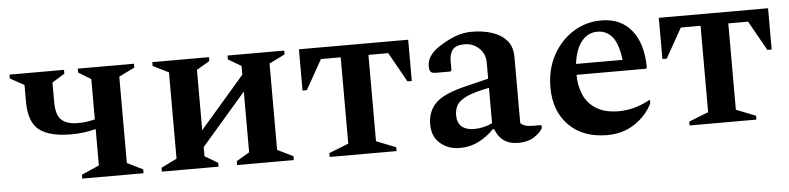

<svg xmlns="http://www.w3.org/2000/svg" viewBox="-36 -624 3258 793"><g transform="rotate(-5 1592.5 -227.0)"><path d="M75 -337V-406L17 -438V-454H243V-438L191 -406V-325Q191 -271 213.5 -250.5Q236 -230 280 -230Q302 -230 319 -232.5Q336 -235 352 -239V-406L300 -438V-454H533V-438L468 -406V-48L533 -16V0H279V-16L352 -48V-199Q304 -186 250 -186Q159 -186 117 -219.5Q75 -253 75 -337Z M674 -406 609 -438V-454H844V-438L790 -406V-156L975 -370V-406L921 -438V-454H1156V-438L1091 -406V-48L1156 -16V0H921V-16L975 -48V-300L790 -86V-48L844 -16V0H609V-16L674 -48Z M1217 -283V-454H1670V-283H1652L1583 -406H1501V-48L1582 -16V0H1305V-16L1386 -48V-406H1304L1235 -283Z M1844 10Q1796 10 1762.5 -19Q1729 -48 1730 -101Q1731 -153 1765 -186.5Q1799 -220 1891 -242L1985 -265V-331Q1985 -368 1960 -391.5Q1935 -415 1900 -415Q1865 -415 1851 -398.5Q1837 -382 1837 -351V-312L1832 -308H1772Q1757 -308 1751 -314Q1745 -320 1745 -338Q1745 -385 1805 -421Q1837 -441 1868.5 -452.5Q1900 -464 1935 -464Q1979 -464 2017 -452Q2055 -440 2078 -414Q2101 -388 2101 -344V-71Q2115 -55 2152 -55H2185L2188 -52V-42Q2176 -22 2151 -6Q2126 10 2087 10Q2049 10 2025.5 -7.5Q2002 -25 1992 -55H1985Q1959 -27 1923 -8.5Q1887 10 1844 10ZM1840 -126Q1840 -94 1858.5 -78.5Q1877 -63 1910 -63Q1929 -63 1946.5 -67Q1964 -71 1985 -80V-227Q1923 -215 1892 -200.5Q1861 -186 1850.5 -168Q1840 -150 1840 -126Z M2455 10Q2355 10 2296.5 -49Q2238 -108 2238 -206Q2238 -282 2270 -340Q2302 -398 2354.5 -431Q2407 -464 2471 -464Q2551 -464 2596 -409Q2641 -354 2642 -254L2638 -249H2350Q2350 -204 2366 -166.5Q2382 -129 2418 -106.5Q2454 -84 2513 -84Q2541 -84 2573 -92Q2605 -100 2640 -119H2643V-105Q2619 -56 2570 -23Q2521 10 2455 10ZM2451 -419Q2411 -419 2385 -386Q2359 -353 2352 -294H2545Q2536 -363 2512 -391Q2488 -419 2451 -419Z M2709 -283V-454H3162V-283H3144L3075 -406H2993V-48L3074 -16V0H2797V-16L2878 -48V-406H2796L2727 -283Z"/></g></svg>

Font: Spectral SemiBold
Style: Regular
Weight: 600
Designer: Jean-Baptiste Levee
Foundry: Production Type
Version: Version 2.001